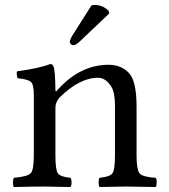

<svg xmlns="http://www.w3.org/2000/svg" viewBox="-20 -751 680 773"><path d="M348.1 -729Q354 -731 361.8 -731Q392.6 -731 417 -708L419.9 -696.8L305.2 -587.9Q286.1 -568.8 274.9 -568.8Q270 -568.8 265.6 -573Q261.2 -577.1 261.2 -582Q261.2 -591.8 272.5 -609.9ZM211.9 -389.2Q302.7 -490.2 417 -490.2Q468.8 -490.2 500 -456.1Q529.8 -422.9 529.8 -321.8V-126Q529.8 -65.9 543 -52Q556.2 -38.1 606.9 -35.2Q610.8 -31.2 610.8 -16.6Q610.8 -2 606.9 2Q521 0 485.8 0Q464.8 0 380.9 2Q377 -2.9 377 -16.4Q377 -29.8 380.9 -35.2Q421.9 -39.1 432.4 -53Q442.9 -66.9 442.9 -126V-325.2Q442.9 -378.4 428.2 -401.9Q405.3 -438 375 -438Q300.8 -438 220.2 -358.9Q203.1 -339.8 203.1 -316.9V-126Q203.1 -66.9 213.1 -53Q223.1 -39.1 263.2 -35.2Q268.1 -30.3 268.1 -16.1Q268.1 -2 263.2 2Q179.2 0 159.2 0Q118.2 0 36.1 2Q32.2 -2 32.2 -15.9Q32.2 -29.8 36.1 -35.2Q90.3 -40 103.3 -53Q116.2 -65.9 116.2 -126V-368.2Q116.2 -410.2 104.5 -421.1Q92.8 -432.1 50.8 -436Q44.9 -453.1 48.8 -463.9Q138.7 -476.1 183.1 -493.2Q190.9 -493.2 194.8 -484.9Q202.6 -466.8 203.1 -389.2Q203.1 -377 211.9 -389.2Z"/></svg>

Font: Linux Libertine Mono
Style: Mono
Weight: 400
Designer: Philipp H. Poll
Foundry: Philipp H. Poll
Version: Version 5.1.7 ; ttfautohint (v0.9)